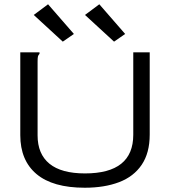

<svg xmlns="http://www.w3.org/2000/svg" viewBox="-20 -868 790 899"><path d="M377 11Q227 11 151 -53Q75 -117 75 -235V-623H165V-616Q159 -610 157.5 -603Q156 -596 156 -579V-234Q156 -147 211.5 -101.5Q267 -56 378 -56Q604 -56 604 -237V-623H681V-238Q681 -152 643.5 -96.5Q606 -41 537.5 -15Q469 11 377 11ZM274 -673 138 -798 205 -848 326 -709ZM514 -673 378 -798 445 -848 566 -709Z"/></svg>

Font: Inconsolata ExtraExpanded
Style: Regular
Weight: 400
Width: 8
Monospace: yes
Designer: Raph Levien, Cyreal, Brenton Simpson
Foundry: Raph Levien, Cyreal, Google
Version: Version 3.001; ttfautohint (v1.8.2.53-6de2)